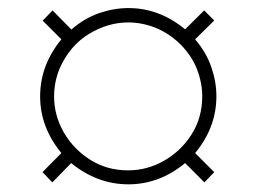

<svg xmlns="http://www.w3.org/2000/svg" viewBox="-20 -558 652 488"><path d="M306.5 -89.5Q227 -89.5 161 -143.5L113 -94.5L88 -120.5L136 -169Q82 -234.5 82 -313Q82 -392.5 136 -458L88.5 -505.5L113.5 -531.5L161.5 -483Q195 -512 232.5 -524.8Q270 -537.5 306.5 -537.5Q385 -537.5 450.5 -483.5L499 -531.5L524.5 -506L476 -458Q504.5 -424.5 517.2 -387.2Q530 -350 530 -313.5Q530 -234 476 -169L524.5 -120.5L499.5 -94.5L450.5 -143.5Q385 -89.5 306.5 -89.5ZM305.5 -125Q354 -125 397 -149.5Q440 -174 467 -216.5Q494 -259 494 -313.5Q494 -347 481 -381.2Q468 -415.5 438.5 -445.5Q408.5 -474.5 374.2 -487.8Q340 -501 306 -501Q254.5 -501 206.2 -471.8Q158 -442.5 132 -385Q117.5 -350 117.5 -313Q117.5 -264.5 142.2 -221.5Q167 -178.5 209.5 -151.8Q252 -125 305.5 -125Z"/></svg>

Font: Acari Sans Neue Light
Style: Regular
Weight: 300
Designer: Alfredo Marco Pradil (font), Cristiano Sobral (main changes)
Foundry: Hanken Design Co. (font), Cristiano Sobral (main changes)
Version: Version 2.459;March 19, 2022;FontCreator 14.0.0.2808 64-bit;